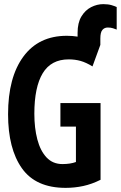

<svg xmlns="http://www.w3.org/2000/svg" viewBox="-20 -898 584 928"><path d="M297 10Q153 10 86 -84.5Q19 -179 19 -346Q19 -524 93 -624.5Q167 -725 303 -725Q330 -725 355 -721V-739Q355 -788 373.5 -818.5Q392 -849 420.5 -863.5Q449 -878 479 -878Q503 -878 519.5 -873Q536 -868 544 -864V-755Q537 -758 526 -761.5Q515 -765 501 -765Q485 -765 475 -753.5Q465 -742 465 -712V-681L427 -577Q396 -596 369.5 -603.5Q343 -611 312 -611Q227 -611 186.5 -544Q146 -477 146 -348Q146 -279 160.5 -224Q175 -169 205 -137Q235 -105 282 -105Q320 -105 347 -115V-286H272V-400H466V-29Q424 -8 382.5 1Q341 10 297 10Z"/></svg>

Font: Noto Sans Mono ExtraCondensed
Style: Bold
Weight: 700
Width: 2
Designer: Monotype Design Team
Foundry: Monotype Imaging Inc.
Version: Version 2.014